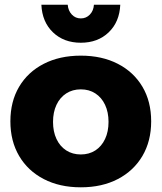

<svg xmlns="http://www.w3.org/2000/svg" viewBox="-20 -780 678 806"><path d="M319.3 -546.4Q408.1 -546.4 474.6 -512.1Q541.1 -477.9 577.9 -415.9Q614.6 -354 614.6 -270.6Q614.6 -187.7 577.9 -125.3Q541.1 -62.9 474.6 -28.3Q408.1 6.3 319.3 6.3Q230.4 6.3 163.7 -28.3Q97 -62.9 60.3 -125.3Q23.6 -187.7 23.6 -270.6Q23.6 -354 60.3 -415.9Q97 -477.9 163.7 -512.1Q230.4 -546.4 319.3 -546.4ZM319.3 -404.9Q284.4 -404.9 258 -387.8Q231.6 -370.7 217.1 -339.9Q202.6 -309 202.6 -268.4Q202.6 -227.4 217.1 -196.6Q231.6 -165.7 258 -148.6Q284.4 -131.6 319.3 -131.6Q354.1 -131.6 380.4 -148.6Q406.6 -165.7 421.1 -196.6Q435.6 -227.4 435.6 -268.4Q435.6 -309 421.1 -339.9Q406.6 -370.7 380.4 -387.8Q354.1 -404.9 319.3 -404.9ZM264.3 -760Q266.3 -735 281.5 -718.9Q296.7 -702.7 319.3 -702.7Q341.9 -702.7 357.3 -718.9Q372.7 -735 374.3 -760H484.9Q481.7 -687.9 436.2 -644.2Q390.7 -600.6 319.3 -600.6Q247.9 -600.6 202.4 -644.2Q156.9 -687.9 153.7 -760Z"/></svg>

Font: Alexandria
Style: Regular
Weight: 400
Designer: Mohamed Gaber
Foundry: Kief Type Foundry
Version: Version 5.100